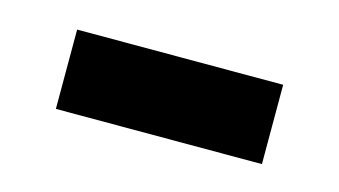

<svg xmlns="http://www.w3.org/2000/svg" viewBox="-32 -410 434 246"><g transform="rotate(15 185.0 -286.5)"><path d="M48.7 -233.4V-338.6H322V-233.4Z"/></g></svg>

Font: Noto Sans SC Thin
Style: Regular
Weight: 100
Designer: Ryoko NISHIZUKA 西塚涼子 (kana, bopomofo & ideographs); Paul D. Hunt (Latin, Greek & Cyrillic); Sandoll Communications 산돌커뮤니
Foundry: Adobe
Version: Version 2.004-H2;hotconv 1.0.118;makeotfexe 2.5.65603